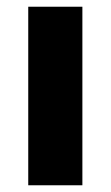

<svg xmlns="http://www.w3.org/2000/svg" viewBox="-20 -551 329 571"><path d="M64 0V-531H225V0Z"/></svg>

Font: Mach
Style: Bold
Weight: 700
Version: Version 1.002